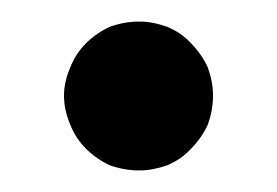

<svg xmlns="http://www.w3.org/2000/svg" viewBox="-20 -153 260 180"><path d="M179.7 -63.5Q179.7 -76.2 174.8 -89.8Q168.9 -102.5 159.2 -112.3Q150.4 -122.1 136.7 -127.9Q123 -132.8 110.4 -132.8Q96.7 -132.8 83 -127.9Q70.3 -122.1 60.5 -112.3Q50.8 -102.5 45.9 -89.8Q40 -76.2 40 -63.5Q40 -49.8 45.9 -36.1Q50.8 -23.4 60.5 -13.7Q70.3 -3.9 83 2Q96.7 6.8 110.4 6.8Q123 6.8 136.7 2Q150.4 -3.9 159.2 -13.7Q168.9 -23.4 174.8 -36.1Q179.7 -49.8 179.7 -63.5Z"/></svg>

Font: Seiden_Sans_Regular
Style: Regular
Weight: 400
Designer: Kevin Beronilla
Version: Version 1.0